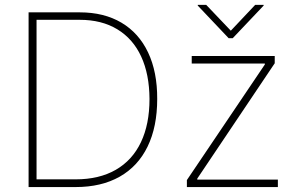

<svg xmlns="http://www.w3.org/2000/svg" viewBox="-20 -757 1193 777"><path d="M95.7 0V-707H302.7Q400.9 -707 471.4 -665.3Q542 -623.5 579.3 -544.7Q616.7 -465.8 616.2 -356.4Q616.2 -244.1 577.4 -164.1Q538.6 -84 464.4 -42Q390.1 0 286.1 0ZM286.1 -31.2Q381.3 -31.2 448.5 -69.8Q515.6 -108.4 550.3 -181.4Q585 -254.4 585 -356.4Q584.5 -456.5 551.3 -528.3Q518.1 -600.1 454.8 -638.4Q391.6 -676.8 302.7 -676.8H127.9V-31.2ZM736.3 -28.3 1051.8 -496.1V-500H755.9V-530.3H1091.8V-501L778.3 -34.2V-30.3H1104.5V0H736.3ZM914.1 -632.8 1012.7 -737.3H1046.9V-734.4L921.9 -602.5H905.3L780.3 -734.4V-737.3H814.5Z"/></svg>

Font: Pretendard JP Thin
Style: Regular
Weight: 100
Designer: Base glyphs from Inter by Rasmus Andersson; Hangeul glyphs from Noto Sans CJK(Source Han Sans) by Jang Soo-young and Kan
Foundry: Kil Hyung-jin
Version: Version 1.309